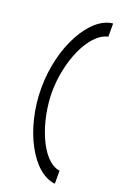

<svg xmlns="http://www.w3.org/2000/svg" viewBox="-152 -745 587 891"><g transform="rotate(20 141.0 -299.5)"><path d="M33 -300C33 -96 132 86 244 96V32C150 19 86 -157 86 -300C86 -443 150 -609 244 -630V-695C133 -685 33 -504 33 -300Z"/></g></svg>

Font: Charger Sport
Style: ExLitNrw
Weight: 200
Designer: Jasper
Foundry: Cannot Into Space Fonts
Version: Version 1.1